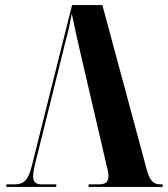

<svg xmlns="http://www.w3.org/2000/svg" viewBox="-20 -734 659 754"><path d="M288 -560 396 -95C400 -77 406 -58 406 -44C406 -23 398 -10 369 -10H328V0H619V-10H611C582 -10 568 -24 556 -69L382 -714H263L105 -83C91 -27 75 -10 37 -10H5V0H201V-10H145C120 -10 110 -19 110 -42C110 -57 115 -81 123 -111L237 -570C247 -606 254 -638 262 -680C271 -636 279 -601 288 -560Z"/></svg>

Font: Noto Serif Display ExtraCondensed ExtraBold
Style: Regular
Weight: 800
Width: 2
Designer: Monotype Design Team
Foundry: Monotype Imaging Inc.
Version: Version 2.009